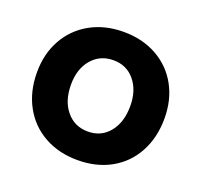

<svg xmlns="http://www.w3.org/2000/svg" viewBox="-106 -696 869 828"><g transform="rotate(20 328.0 -282.0)"><path d="M35 -285Q35 -370 72 -436Q109 -502 175.5 -539Q242 -576 328 -576Q414 -576 480.5 -539Q547 -502 583.5 -436Q620 -370 620 -285Q620 -197 583.5 -129.5Q547 -62 481 -25Q415 12 328 12Q242 12 175.5 -25Q109 -62 72 -129.5Q35 -197 35 -285ZM463 -285Q463 -356 426 -401Q389 -446 328 -446Q267 -446 229 -401.5Q191 -357 191 -285Q191 -210 229 -164.5Q267 -119 328 -119Q389 -119 426 -164.5Q463 -210 463 -285Z"/></g></svg>

Font: Open Sauce Sans ExtraBold
Style: Regular
Weight: 800
Designer: Alfredo Marco Pradil
Foundry: Creative Sauce Fz LLC
Version: Version 1.477